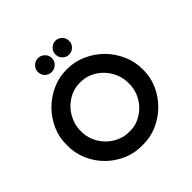

<svg xmlns="http://www.w3.org/2000/svg" viewBox="-233 -1120 1323 1323"><g transform="rotate(-45 428.5 -459.0)"><path d="M416 -731Q489 -732 557 -702Q625 -672 676 -621Q727 -570 757 -502Q787 -434 786 -361Q788 -286 758 -218.5Q728 -151 676.5 -100Q625 -49 557.5 -19.5Q490 10 416 8Q341 10 273.5 -19Q206 -48 155 -98.5Q104 -149 74.5 -217Q45 -285 47 -361Q45 -434 75 -502Q105 -570 156 -621Q207 -672 274.5 -702Q342 -732 416 -731ZM418 -122Q466 -120 508.5 -139.5Q551 -159 583 -192Q615 -225 633 -269Q651 -313 650 -361Q651 -409 632.5 -453.5Q614 -498 581.5 -531.5Q549 -565 506.5 -584Q464 -603 416 -602Q368 -603 325.5 -583.5Q283 -564 251 -530.5Q219 -497 200.5 -452.5Q182 -408 183 -360Q182 -312 200.5 -268.5Q219 -225 251.5 -192Q284 -159 327 -140Q370 -121 418 -122ZM330 -926Q357 -926 377.5 -906.5Q398 -887 398 -858Q398 -830 377.5 -810.5Q357 -791 330 -791Q302 -791 282 -810Q262 -829 262 -858Q262 -887 282 -906.5Q302 -926 330 -926ZM499 -926Q526 -926 546 -906.5Q566 -887 566 -858Q566 -830 546 -810.5Q526 -791 499 -791Q473 -791 453 -810Q433 -829 433 -858Q433 -887 453 -906.5Q473 -926 499 -926Z"/></g></svg>

Font: Stadtwerke
Style: Bold
Weight: 700
Designer: Santiago Orozco
Foundry: Typemade
Version: Version 1.003